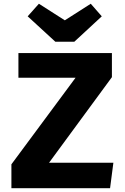

<svg xmlns="http://www.w3.org/2000/svg" viewBox="-20 -990 655 1010"><path d="M237.9 -133.8H576.4L559 0H40V-125.6L377.4 -581H76.9V-710.8H568.7V-584.1ZM457.4 -970.3 515.4 -904.1 370.8 -770.3H271.3L125.6 -904.1L184.6 -970.3L321 -883.1Z"/></svg>

Font: FiraCode Nerd Font Mono
Style: Bold
Weight: 700
Monospace: yes
Designer: Carrois Corporate, Edenspiekermann AG, Nikita Prokopov
Foundry: Carrois Corporate, Edenspiekermann AG, Nikita Prokopov
Version: Version 6.002;Nerd Fonts 3.3.0